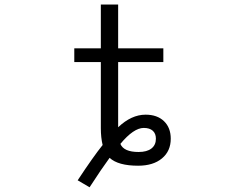

<svg xmlns="http://www.w3.org/2000/svg" viewBox="-20 -710 1040 834"><path d="M425.8 -80.1Q418 -112.3 418 -153.3V-440.4H302.7V-500H418V-690.4H493.2V-500H689.5V-440.4H493.2V-167V-157.2Q550.8 -211.9 612.3 -211.9Q663.1 -211.9 692.4 -183.6Q721.7 -155.3 721.7 -107.4Q721.7 -53.7 683.6 -22Q645.5 9.8 580.1 9.8Q493.2 9.8 456.1 -24.4Q422.9 20.5 369.1 103.5L317.4 73.2Q385.7 -30.3 425.8 -80.1ZM502.9 -85Q517.6 -49.8 582 -49.8Q618.2 -49.8 637.7 -64.9Q657.2 -80.1 657.2 -107.4Q657.2 -129.9 643.6 -142.1Q629.9 -154.3 604.5 -154.3Q560.5 -154.3 502.9 -85Z"/></svg>

Font: Gen Shin Gothic Monospace Normal
Style: Regular
Weight: 350
Designer: [Source Han Sans]
Ryoko NISHIZUKA  (kana & ideographs); Paul D. Hunt (Latin, Greek & Cyrillic); Wenlong ZHANG  (bopomofo
Version: Version 1.002.20150607